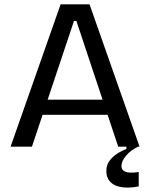

<svg xmlns="http://www.w3.org/2000/svg" viewBox="-20 -680 696 890"><path d="M29 0 261 -660H395L627 0H528L334 -583H323L128 0ZM139 -148V-218H529V-148ZM623 184Q601 189 575 189.5Q549 190 526 183.5Q503 177 488 159.5Q473 142 473 113Q473 85 487.5 65.5Q502 46 523.5 32Q545 18 566 11V-6H620V0Q586 16 564.5 41.5Q543 67 543 89Q543 103 551.5 110Q560 117 572.5 119Q585 121 599 120Q613 119 623 117Z"/></svg>

Font: Bricolage Grotesque 16pt
Style: Regular
Weight: 400
Version: Version 1.001;gftools[0.9.33.dev8+g029e19f]